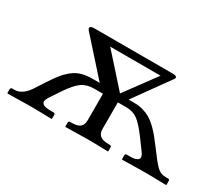

<svg xmlns="http://www.w3.org/2000/svg" viewBox="-81 -628 965 829"><g transform="rotate(30 401.0 -213.5)"><path d="M289.1 -395 426.8 -241.2 540 -395ZM363.8 -203.1H317.9Q282.7 -203.1 258.3 -185.5Q233.9 -168 203.1 -122.1L168.9 -70.8Q140.1 -26.9 202.1 -26.9H219.2Q227.1 -26.9 227.1 -19V0L225.1 2Q152.3 0 117.2 0L6.8 2L4.9 0V-19Q4.9 -22.5 7.6 -24.7Q10.3 -26.9 13.2 -26.9H24.9Q61 -26.9 91.8 -70.8L125 -122.1Q147 -155.3 161.6 -173.6Q176.3 -191.9 196.5 -208Q216.8 -224.1 240.5 -230.5Q264.2 -236.8 296.9 -236.8H328.1L173.8 -409.2Q166 -419.9 171.4 -424.6Q176.8 -429.2 190.9 -429.2H580.1Q612.3 -429.2 596.2 -409.2L472.2 -236.8H501Q524.4 -236.8 545.2 -230.7Q565.9 -224.6 581.5 -215.3Q597.2 -206.1 614.3 -189.7Q631.3 -173.3 643.1 -158.9Q654.8 -144.5 671.9 -122.1L710.9 -70.8Q727.5 -49.3 742.2 -38.1Q756.8 -26.9 777.8 -26.9H790Q797.9 -26.9 797.9 -19V0L795.9 2Q725.1 0 686 0L578.1 2L576.2 0V-19Q576.2 -26.9 584 -26.9H601.1Q631.8 -26.9 640.4 -38.3Q648.9 -49.8 632.8 -70.8L595.2 -122.1Q560.1 -168.9 537.1 -186Q514.2 -203.1 480 -203.1H438V-70.8Q438 -48.3 451.2 -37.6Q464.4 -26.9 493.2 -26.9H500Q507.8 -26.9 507.8 -19V0L505.9 2Q441.9 0 402.8 0L295.9 2L293.9 0V-19Q293.9 -26.9 301.8 -26.9H309.1Q338.9 -26.9 351.3 -37.8Q363.8 -48.8 363.8 -70.8Z"/></g></svg>

Font: Common Serif SemiBold
Style: Regular
Weight: 600
Designer: Philipp H. Poll, Khaled Hosny
Foundry: Stefan Peev, Context Ltd.
Version: Version 1.026